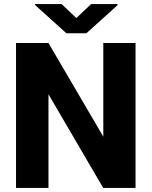

<svg xmlns="http://www.w3.org/2000/svg" viewBox="-20 -922 744 942"><path d="M645 -710.9V0H486.3L217.8 -459.5V0H58.6V-710.9H217.8L486.8 -251.5V-710.9ZM282.2 -901.9 354.5 -833.5 426.8 -901.9H556.6V-896.5L403.8 -758.8H305.7L151.9 -897.5V-901.9Z"/></svg>

Font: Vazirmatn FD ExtraBold
Style: Regular
Weight: 800
Designer: Saber Rastikerdar
Foundry: Saber Rastikerdar
Version: Version 33.003